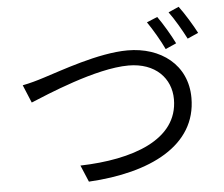

<svg xmlns="http://www.w3.org/2000/svg" viewBox="-56 -889 1111 951"><g transform="rotate(-5 500.0 -413.0)"><path d="M756 -784 703 -762C730 -723 765 -663 784 -622L838 -646C818 -687 782 -748 756 -784ZM866 -825 814 -802C842 -764 875 -707 897 -664L951 -688C932 -725 894 -788 866 -825ZM63 -505 100 -416C178 -448 431 -557 593 -557C727 -557 803 -475 803 -371C803 -169 572 -91 313 -84L348 -1C654 -18 890 -133 890 -370C890 -536 759 -632 595 -632C450 -632 256 -560 172 -534C135 -522 99 -512 63 -505Z"/></g></svg>

Font: Noto Sans CJK JP Regular
Style: Regular
Weight: 400
Designer: Ryoko NISHIZUKA (kana & ideographs); Paul D. Hunt (Latin, Greek & Cyrillic); Wenlong ZHANG (bopomofo); Sandoll Communica
Foundry: Adobe Systems Incorporated
Version: Version 1.001;PS 1.001;hotconv 1.0.78;makeotf.lib2.5.61930